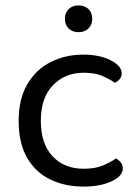

<svg xmlns="http://www.w3.org/2000/svg" viewBox="-20 -677 518 710"><path d="M289 -408Q221 -408 176 -362Q131 -316 131 -230Q131 -145 174.5 -99Q218 -53 289 -53Q331 -53 359 -64.5Q387 -76 409 -91Q420 -85 427 -76Q434 -67 434 -54Q434 -26 392.5 -6.5Q351 13 289 13Q220 13 165.5 -13.5Q111 -40 80 -94Q49 -148 49 -230Q49 -311 81 -365.5Q113 -420 167.5 -447.5Q222 -475 287 -475Q349 -475 389.5 -454Q430 -433 430 -406Q430 -394 423 -385Q416 -376 405 -371Q383 -386 356.5 -397Q330 -408 289 -408ZM321 -607Q321 -585 307 -571.5Q293 -558 270 -558Q248 -558 234 -571.5Q220 -585 220 -607Q220 -630 234 -643.5Q248 -657 270 -657Q293 -657 307 -643.5Q321 -630 321 -607Z"/></svg>

Font: Baloo Tamma 2
Style: Regular
Weight: 400
Designer: Divya Kowshik, Shuchita Grover and Ek Type
Foundry: Ek Type
Version: Version 1.700